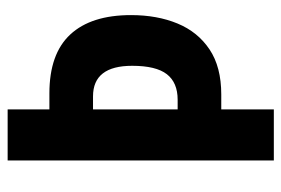

<svg xmlns="http://www.w3.org/2000/svg" viewBox="-140 -614 754 515"><g transform="rotate(-90 237.5 -357.0)"><path d="M454 -383Q454 -313 431.5 -258.5Q409 -204 362 -172.5Q315 -141 241 -141H201V0H64V-714H201V-602H244Q350 -602 402 -546Q454 -490 454 -383ZM227 -258Q273 -258 295.5 -287Q318 -316 318 -380Q318 -485 236 -485H201V-258Z"/></g></svg>

Font: Noto Sans Khmer UI ExtraCondensed
Style: Bold
Weight: 700
Width: 2
Designer: Danh Hong and the Monotype Design Team
Foundry: Monotype Imaging Inc.
Version: Version 2.002; ttfautohint (v1.8.4.7-5d5b)